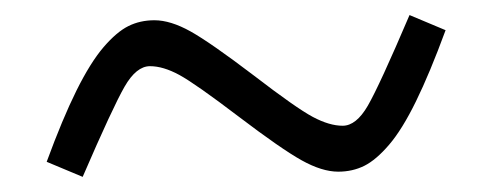

<svg xmlns="http://www.w3.org/2000/svg" viewBox="-20 -459 654 255"><path d="M571.8 -418.9Q550.8 -361.8 532.5 -324.5Q514.2 -287.1 496.8 -266.8Q479.5 -246.6 463.9 -238.8Q448.2 -231 429.2 -231Q407.7 -231 380.6 -246.1Q353.5 -261.2 296.9 -304.2Q239.7 -347.7 218.3 -359.4Q196.8 -371.1 179.2 -371.1Q161.1 -371.1 145.5 -344Q129.9 -316.9 89.8 -224.1L42 -244.1Q63 -301.3 81.5 -338.6Q100.1 -376 117.4 -396.2Q134.8 -416.5 150.4 -424.3Q166 -432.1 185.1 -432.1Q206.5 -432.1 233.2 -417.2Q259.8 -402.3 316.9 -358.9Q373.5 -315.4 395.5 -303.7Q417.5 -292 435.1 -292Q453.1 -292 468.5 -318.6Q483.9 -345.2 523.9 -439Z"/></svg>

Font: IntelOne Mono Light
Style: Regular
Weight: 300
Designer: Fred Shallcrass
Foundry: Frere-Jones Type LLC
Version: Version 1.200;hotconv 1.1.0;makeotfexe 2.6.0;FJTRelease1.2